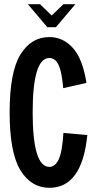

<svg xmlns="http://www.w3.org/2000/svg" viewBox="-20 -887 457 917"><path d="M26 -350Q26 -543 77.5 -626.5Q129 -710 216 -710Q281 -710 328 -658Q375 -606 393 -491L282 -466Q275 -547 259 -578.5Q243 -610 216 -610Q136 -610 136 -350Q136 -90 216 -90Q243 -90 260 -125Q277 -160 283 -252L397 -242Q372 10 216 10Q129 10 77.5 -74Q26 -158 26 -350ZM113 -867H171L227 -813L283 -867H340L247 -757H206Z"/></svg>

Font: Piscolabis
Style: Regular
Weight: 400
Designer: Ariel Martín Pérez
Foundry: Tunera Type Foundry
Version: Version 1.000